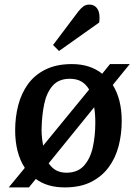

<svg xmlns="http://www.w3.org/2000/svg" viewBox="-20 -802 595 836"><path d="M18 14 88 -71Q46 -136 46 -235Q46 -292 59.5 -344Q73 -396 102 -436Q131 -476 178.5 -499.5Q226 -523 293 -523Q372 -523 425 -481L459 -523H545L471 -432Q510 -370 510 -275Q510 -218 496.5 -166Q483 -114 453 -73.5Q423 -33 376 -9.5Q329 14 262 14Q185 14 136 -23L106 14ZM168 -168 368 -412Q355 -435 334.5 -447Q314 -459 284 -459Q236 -459 209.5 -429Q183 -399 172.5 -349Q162 -299 161 -237Q161 -218 163 -200.5Q165 -183 168 -168ZM269 -50Q318 -50 345.5 -80.5Q373 -111 384 -160.5Q395 -210 395 -268Q395 -305 390 -335L192 -91Q219 -50 269 -50ZM321 -752Q333 -767 343.5 -774.5Q354 -782 369 -782Q393 -782 405 -762Q417 -742 412 -704L237 -580L211 -606Z"/></svg>

Font: Literata 12pt Medium
Style: Italic
Weight: 500
Italic angle: -2°
Designer: Latin by Veronika Burian and Jose Scaglione. Greek by Irene Vlachou. Cyrillic by Vera Evstafieva
Foundry: TypeTogether
Version: Version 3.002